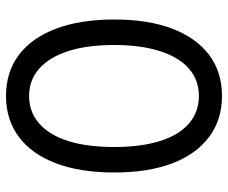

<svg xmlns="http://www.w3.org/2000/svg" viewBox="-80 -670 760 640"><g transform="rotate(-90 300.0 -350.0)"><path d="M300 10Q221 10 163.5 -33Q106 -76 75.5 -156Q45 -236 45 -349Q45 -462 75.5 -543Q106 -624 163.5 -667Q221 -710 300 -710Q380 -710 437 -667Q494 -624 524.5 -543Q555 -462 555 -349Q555 -236 524.5 -156Q494 -76 437 -33Q380 10 300 10ZM300 -67Q353 -67 391 -100Q429 -133 449.5 -196.5Q470 -260 470 -349Q470 -440 449.5 -503Q429 -566 391 -599.5Q353 -633 300 -633Q247 -633 208.5 -599.5Q170 -566 150 -503Q130 -440 130 -349Q130 -260 150 -196.5Q170 -133 208.5 -100Q247 -67 300 -67Z"/></g></svg>

Font: SUSE Thin
Style: Regular
Weight: 400
Version: Version 1.000